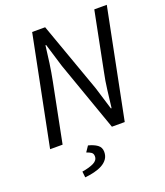

<svg xmlns="http://www.w3.org/2000/svg" viewBox="-156 -761 932 1083"><g transform="rotate(-20 309.5 -219.5)"><path d="M166 -656H244L394 -236L436 -99H440Q446 -148 452.5 -202.5Q459 -257 470 -308L539 -656H614L483 0H406L258 -419L215 -560H211Q205 -509 197.5 -456Q190 -403 180 -353L110 0H35ZM243 53Q276 61 296.5 76Q317 91 317 118Q317 143 304.5 160.5Q292 178 271 189.5Q250 201 223 207.5Q196 214 167 217L163 181Q207 174 233 161Q259 148 259 124Q259 107 247.5 99.5Q236 92 220 87Z"/></g></svg>

Font: mr_Source Sans Pro
Style: Italic
Weight: 400
Italic angle: -11°
Designer: Paul D. Hunt
Foundry: Adobe Systems Incorporated
Version: Version 1.036;July 10, 2024;FontCreator 11.5.0.2430 64-bit